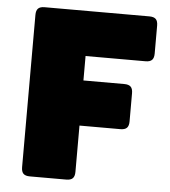

<svg xmlns="http://www.w3.org/2000/svg" viewBox="-52 -767 722 814"><g transform="rotate(5 309.0 -360.0)"><path d="M260 0H105Q86 0 77.5 -8.5Q69 -17 69 -36V-684Q69 -703 77.5 -711.5Q86 -720 105 -720H551Q570 -720 578.5 -711.5Q587 -703 587 -684V-565Q587 -546 578.5 -537.5Q570 -529 551 -529H296V-425H470Q489 -425 497.5 -416.5Q506 -408 506 -389V-269Q506 -250 497.5 -241.5Q489 -233 470 -233H296V-36Q296 -17 287.5 -8.5Q279 0 260 0Z"/></g></svg>

Font: Bungee
Style: Regular
Weight: 400
Designer: David Jonathan Ross
Foundry: David Jonathan Ross
Version: Version 1.001;PS 1.0;hotconv 1.0.72;makeotf.lib2.5.5900